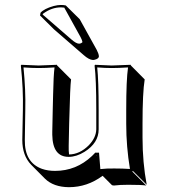

<svg xmlns="http://www.w3.org/2000/svg" viewBox="-20 -696 687 782"><path d="M248 -673.8 304.7 -617.7 373.5 -493.7Q381.8 -478 382.8 -467.3Q382.8 -456.1 363.3 -452.1Q360.4 -451.7 358.4 -451.7Q342.3 -452.6 320.8 -471.7L199.7 -576.7L143.1 -632.8L145 -644Q159.7 -660.6 198.2 -671.4Q214.8 -675.8 228 -675.8Q239.3 -675.8 248 -673.8ZM261.2 -66.9Q304.7 -67.4 341.8 -104.5Q371.1 -134.8 372.1 -168.9V-249Q372.1 -373.5 365.2 -429.2L367.2 -432.1Q368.7 -432.1 435.1 -429.2L512.2 -432.1L513.2 -429.2L569.3 -372.6Q560.5 -318.4 560.5 -192.4V-135.3Q560.5 -34.7 577.6 56.6L521 0L519 2.9L575.7 59.6Q556.2 56.6 502 56.6Q468.3 56.6 444.3 59.6Q438 59.1 436 58.1L397.9 20Q335.4 66.4 260.7 66.4Q198.2 65.9 163.1 31.7L106.9 -24.9Q70.8 -62.5 70.8 -126L73.2 -249Q75.2 -332 64.9 -429.2L66.9 -432.1Q68.4 -432.1 137.2 -429.2L211.9 -432.1L212.9 -429.2L269.5 -372.6Q265.6 -345.7 262.2 -208.5Q261.7 -199.7 261.7 -192.4L259.8 -102.5Q259.3 -82 261.2 -66.9ZM374 -62V-64H372.1ZM364.7 -70.8 367.7 -74.2H383.3L388.7 -7.3Q414.6 -10.3 445.3 -9.8Q479.5 -9.8 509.3 -7.8Q494.1 -98.6 494.1 -191.9V-249Q494.1 -370.6 501.5 -421.4Q461.9 -418.9 435.1 -418.9Q407.7 -418.9 376 -421.4Q381.8 -367.2 381.8 -249V-168.9Q381.8 -113.8 324.2 -77.6Q291 -57.1 259.8 -57.1Q194.3 -57.1 192.9 -147Q192.9 -153.3 192.9 -159.2L194.8 -249.5Q195.8 -271.5 196.3 -310.5Q197.8 -387.7 202.1 -421.4Q165 -418.9 137.2 -418.9Q109.9 -418.9 75.7 -421.4Q85 -328.6 83 -249L81.1 -126Q79.6 -34.2 150.9 -8.3Q174.8 0 204.1 0Q290.5 0 354.5 -60.5Q360.4 -65.9 364.7 -70.8ZM241.7 -665Q234.9 -666 228 -666Q190.9 -666 156.7 -641.1Q154.8 -639.6 154.3 -639.2L153.8 -636.7L270.5 -535.6Q290.5 -518.1 302.2 -518.1Q310.5 -518.6 315.9 -524.4Q314.9 -532.2 308.1 -544.9Z"/></svg>

Font: Linux Biolinum Shadow O
Style: Bold
Weight: 700
Designer: Philipp H. Poll
Foundry: Philipp H. Poll
Version: Version 0.9.2